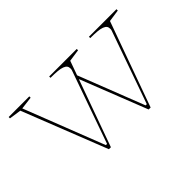

<svg xmlns="http://www.w3.org/2000/svg" viewBox="-78 -762 1025 1025"><g transform="rotate(-45 434.5 -250.0)"><path d="M437 -409 586 -27H595L740 -437Q741 -439 741.5 -442.5Q742 -446 742 -449Q742 -461 736.5 -468.5Q731 -476 718 -481Q705 -486 683.5 -488Q662 -490 631 -490V-500H839V-490L770 -480L597 0H582L429 -389ZM282 0 93 -480 25 -490V-500H181V-490L109 -481L286 -27H295L440 -437Q441 -439 441.5 -442.5Q442 -446 442 -449Q442 -461 436.5 -468.5Q431 -476 418 -481Q405 -486 383.5 -488Q362 -490 331 -490V-500H539V-490L470 -480L297 0Z"/></g></svg>

Font: Kalnia Thin
Style: Regular
Weight: 100
Version: Version 1.105